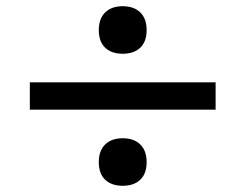

<svg xmlns="http://www.w3.org/2000/svg" viewBox="-20 -659 790 618"><path d="M76 -306V-394H674V-306ZM375 -486Q339 -486 318.5 -505.5Q298 -525 298 -562Q298 -599 318.5 -619Q339 -639 375 -639Q411 -639 431.5 -619Q452 -599 452 -562Q452 -525 431.5 -505.5Q411 -486 375 -486ZM375 -61Q339 -61 318.5 -80.5Q298 -100 298 -137Q298 -174 318.5 -194Q339 -214 375 -214Q411 -214 431.5 -194Q452 -174 452 -137Q452 -100 431.5 -80.5Q411 -61 375 -61Z"/></svg>

Font: Martian Mono SemiExpanded Light
Style: Regular
Weight: 300
Width: 6
Monospace: yes
Designer: Roman Shamin
Foundry: Evil Martians
Version: Version 0.930